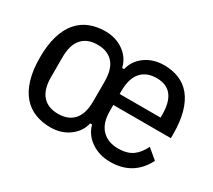

<svg xmlns="http://www.w3.org/2000/svg" viewBox="-107 -728 1044 939"><g transform="rotate(30 414.5 -259.0)"><path d="M252 -64Q309 -64 340 -98.5Q371 -133 371 -203V-315Q371 -385 340 -419.5Q309 -454 252 -454Q195 -454 164 -419.5Q133 -385 133 -315V-203Q133 -133 164 -98.5Q195 -64 252 -64ZM696 -299V-316Q696 -457 584 -457Q527 -457 496 -421.5Q465 -386 465 -316V-299ZM590 12Q528 12 482 -19.5Q436 -51 423 -102H412Q400 -51 356 -19.5Q312 12 252 12Q205 12 165.5 -3.5Q126 -19 97.5 -52Q69 -85 53.5 -136.5Q38 -188 38 -259Q38 -330 53.5 -381.5Q69 -433 97.5 -466Q126 -499 165.5 -514.5Q205 -530 252 -530Q312 -530 356 -498.5Q400 -467 412 -415H423Q435 -467 479.5 -498.5Q524 -530 584 -530Q631 -530 669 -514.5Q707 -499 734 -466Q761 -433 775.5 -381.5Q790 -330 790 -259V-237H465V-204Q465 -134 499 -99Q533 -64 591 -64Q641 -64 671.5 -85.5Q702 -107 722 -149L778 -102Q720 12 590 12Z"/></g></svg>

Font: IBM Plex Sans Cond Text
Style: Regular
Weight: 450
Width: 3
Designer: Mike Abbink, Paul van der Laan, Pieter van Rosmalen
Foundry: Bold Monday
Version: Version 1.3